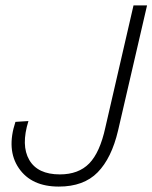

<svg xmlns="http://www.w3.org/2000/svg" viewBox="-20 -680 563 709"><path d="M197 9Q96 9 49.5 -59Q3 -127 37 -230L85 -233Q57 -143 88 -89.5Q119 -36 201 -36Q270 -36 309.5 -76.5Q349 -117 369 -209L473 -660H523L416 -198Q392 -96 340.5 -43.5Q289 9 197 9Z"/></svg>

Font: Elaine Sans Light
Style: Italic
Weight: 300
Italic angle: -13°
Designer: Wei Huang
Foundry: Wei Huang
Version: Version 2.001;December 24, 2019;FontCreator 12.0.0.2547 64-b